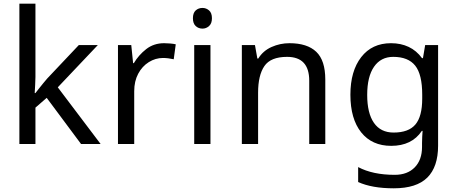

<svg xmlns="http://www.w3.org/2000/svg" viewBox="-20 -780 2478 1040"><path d="M172 -363Q172 -347 170.5 -321Q169 -295 168 -276H172Q178 -284 190 -299Q202 -314 214.5 -329.5Q227 -345 236 -355L407 -536H510L293 -307L525 0H419L233 -250L172 -197V0H85V-760H172Z M869 -546Q884 -546 901.5 -544.5Q919 -543 932 -540L921 -459Q908 -462 892.5 -464Q877 -466 863 -466Q822 -466 786 -443.5Q750 -421 728.5 -380.5Q707 -340 707 -286V0H619V-536H691L701 -438H705Q731 -482 772 -514Q813 -546 869 -546Z M1077 -737Q1097 -737 1112.5 -723.5Q1128 -710 1128 -681Q1128 -653 1112.5 -639Q1097 -625 1077 -625Q1055 -625 1040 -639Q1025 -653 1025 -681Q1025 -710 1040 -723.5Q1055 -737 1077 -737ZM1120 -536V0H1032V-536Z M1548 -546Q1644 -546 1693 -499.5Q1742 -453 1742 -349V0H1655V-343Q1655 -472 1535 -472Q1446 -472 1412 -422Q1378 -372 1378 -278V0H1290V-536H1361L1374 -463H1379Q1405 -505 1451 -525.5Q1497 -546 1548 -546Z M2098 -546Q2151 -546 2193.5 -526Q2236 -506 2266 -465H2271L2283 -536H2353V9Q2353 124 2294.5 182Q2236 240 2113 240Q1995 240 1920 206V125Q1999 167 2118 167Q2187 167 2226.5 126.5Q2266 86 2266 16V-5Q2266 -17 2267 -39.5Q2268 -62 2269 -71H2265Q2211 10 2099 10Q1995 10 1936.5 -63Q1878 -136 1878 -267Q1878 -395 1936.5 -470.5Q1995 -546 2098 -546ZM2110 -472Q2043 -472 2006 -418.5Q1969 -365 1969 -266Q1969 -167 2005.5 -114.5Q2042 -62 2112 -62Q2193 -62 2230 -105.5Q2267 -149 2267 -246V-267Q2267 -377 2229 -424.5Q2191 -472 2110 -472Z"/></svg>

Font: Noto Sans Indic Siyaq Numbers
Style: Regular
Weight: 400
Designer: Monotype Design Team
Foundry: Monotype Imaging Inc.
Version: Version 2.002; ttfautohint (v1.8.4.7-5d5b)